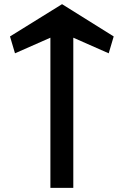

<svg xmlns="http://www.w3.org/2000/svg" viewBox="-20 -922 598 922"><path d="M332 -741 502 -666 526 -747 278 -902 28 -747 52 -666 222 -741V-20H332Z"/></svg>

Font: Ny Stormning
Style: Gr
Weight: 400
Designer: Robert Jablonski, Mew Too
Foundry: Cannot Into Space Fonts
Version: Version 0.90